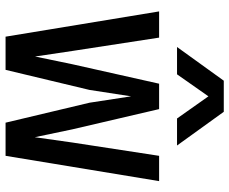

<svg xmlns="http://www.w3.org/2000/svg" viewBox="-87 -737 824 690"><g transform="rotate(90 325.0 -392.0)"><path d="M148.9 -616.2 270 -784.2H381.8L502.9 -616.2H405.8L326.2 -729L247.1 -616.2ZM111.8 0 21 -551.8H115.2L163.1 -240.2L183.1 -106L210.9 -240.2L280.8 -551.8H372.1L444.8 -240.2L473.1 -105L492.2 -240.2L540 -551.8H630.9L540 0H420.9L349.1 -301.8L326.2 -451.2L303.2 -301.8L231 0Z"/></g></svg>

Font: Azeret Mono
Style: Regular
Weight: 400
Designer: Martin Vácha
Foundry: Displaay
Version: Version 1.002